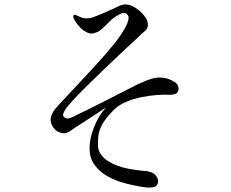

<svg xmlns="http://www.w3.org/2000/svg" viewBox="-20 -813 1040 866"><path d="M315 -724Q310 -733 310.5 -738Q311 -743 312 -744Q316 -748 322 -745.5Q328 -743 338 -738Q360 -726 390 -732Q397 -734 414 -740.5Q431 -747 450.5 -755.5Q470 -764 486.5 -771.5Q503 -779 511 -783Q526 -792 543 -793Q560 -794 580 -784Q607 -770 626.5 -747Q646 -724 647 -705Q649 -686 634 -673.5Q619 -661 604 -646Q599 -641 575 -619Q551 -597 516.5 -564.5Q482 -532 443 -494.5Q404 -457 368 -421.5Q332 -386 306 -357.5Q280 -329 272 -315Q268 -308 265.5 -301Q263 -294 267 -287Q271 -282 279 -279Q287 -276 309 -286Q319 -291 351 -306.5Q383 -322 423.5 -342.5Q464 -363 502.5 -382.5Q541 -402 566 -415Q601 -434 641 -450Q681 -466 709 -463Q737 -461 762.5 -446.5Q788 -432 785 -409Q783 -394 771 -389.5Q759 -385 744 -385.5Q729 -386 718 -386Q710 -386 682.5 -384Q655 -382 619 -375Q583 -368 547.5 -353Q512 -338 488 -312Q455 -278 440.5 -250.5Q426 -223 423.5 -198.5Q421 -174 422 -151Q424 -127 445 -104.5Q466 -82 511.5 -65Q557 -48 632 -42Q666 -40 681.5 -23Q697 -6 692 13Q687 31 664 32.5Q641 34 615 29Q605 27 579 22Q553 17 520.5 6.5Q488 -4 457.5 -22.5Q427 -41 406 -70Q385 -99 384 -140Q383 -185 403.5 -238Q424 -291 458 -328Q458 -328 443.5 -318.5Q429 -309 407 -294.5Q385 -280 361.5 -265Q338 -250 320.5 -238.5Q303 -227 298 -223Q279 -209 260.5 -212.5Q242 -216 229 -228Q213 -244 209 -264Q205 -284 220 -309Q227 -321 256 -352Q285 -383 325.5 -426Q366 -469 409 -516Q452 -563 488.5 -607.5Q525 -652 544 -687Q555 -706 559 -723.5Q563 -741 552 -750Q541 -759 522.5 -750Q504 -741 491 -731Q478 -721 463.5 -705Q449 -689 430 -675Q421 -668 403 -663Q385 -658 363 -672Q349 -680 336.5 -694.5Q324 -709 315 -724Z"/></svg>

Font: Shippori Mincho TTF
Style: Regular
Weight: 400
Version: Version 2.100